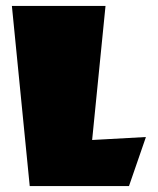

<svg xmlns="http://www.w3.org/2000/svg" viewBox="-20 -626 531 646"><path d="M80 0 20 -606H335L290 -155L471 -165L414 0Z"/></svg>

Font: Wendy One
Style: Regular
Weight: 400
Designer: Alejandro Inler
Foundry: Alejandro Inler
Version: 1.001